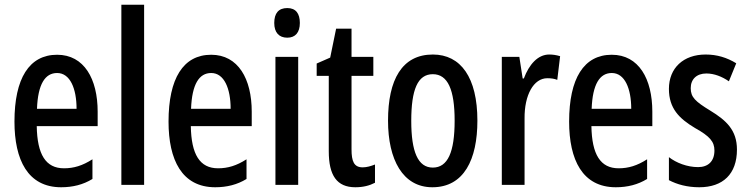

<svg xmlns="http://www.w3.org/2000/svg" viewBox="-20 -780 3159 810"><path d="M221 -549C103 -549 41 -449 41 -267C41 -106 97 10 238 10C287 10 331 -1 370 -25V-108C328 -81 291 -70 250 -70C173 -70 137 -128 135 -248H392V-309C392 -447 335 -549 221 -549ZM221 -472C276 -472 303 -406 303 -321H136C140 -425 170 -472 221 -472Z M588 0V-760H492V0Z M871 -549C753 -549 691 -449 691 -267C691 -106 747 10 888 10C937 10 981 -1 1020 -25V-108C978 -81 941 -70 900 -70C823 -70 787 -128 785 -248H1042V-309C1042 -447 985 -549 871 -549ZM871 -472C926 -472 953 -406 953 -321H786C790 -425 820 -472 871 -472Z M1192 -746C1155 -746 1137 -724 1137 -683C1137 -643 1157 -621 1192 -621C1226 -621 1245 -643 1245 -683C1245 -723 1228 -746 1192 -746ZM1238 -540H1142V0H1238Z M1510 -74C1473 -74 1463 -100 1463 -150V-460H1555V-540H1463V-659H1398L1373 -537L1316 -512V-460H1367V-142C1367 -40 1401 10 1479 10C1512 10 1539 3 1562 -9V-86C1544 -79 1527 -74 1510 -74Z M1994 -271C1994 -453 1924 -550 1806 -550C1676 -550 1617 -444 1617 -271C1617 -107 1679 10 1804 10C1938 10 1994 -108 1994 -271ZM1715 -270C1715 -402 1742 -467 1806 -467C1869 -467 1898 -402 1898 -271C1898 -138 1869 -73 1806 -73C1743 -73 1715 -140 1715 -270Z M2297 -550C2249 -550 2212 -508 2190 -449H2185L2171 -540H2097V0H2193V-280C2192 -379 2231 -450 2289 -450C2305 -450 2319 -448 2331 -443L2343 -543C2326 -548 2312 -550 2297 -550Z M2561 -549C2443 -549 2381 -449 2381 -267C2381 -106 2437 10 2578 10C2627 10 2671 -1 2710 -25V-108C2668 -81 2631 -70 2590 -70C2513 -70 2477 -128 2475 -248H2732V-309C2732 -447 2675 -549 2561 -549ZM2561 -472C2616 -472 2643 -406 2643 -321H2476C2480 -425 2510 -472 2561 -472Z M3089 -149C3089 -231 3044 -272 2977 -313C2913 -352 2894 -370 2894 -408C2894 -446 2919 -470 2960 -470C2993 -470 3026 -457 3055 -437L3086 -513C3047 -537 3005 -550 2957 -550C2863 -550 2802 -493 2802 -405C2802 -323 2845 -280 2912 -240C2975 -205 2994 -182 2994 -145C2994 -100 2968 -75 2925 -75C2879 -75 2833 -93 2802 -117V-20C2836 -2 2879 10 2930 10C3030 10 3089 -46 3089 -149Z"/></svg>

Font: Noto Sans Khmer ExtraCondensed Medium
Style: Regular
Weight: 500
Width: 2
Designer: Danh Hong and the Monotype Design Team
Foundry: Monotype Imaging Inc.
Version: Version 2.004